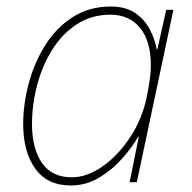

<svg xmlns="http://www.w3.org/2000/svg" viewBox="-20 -558 587 588"><path d="M197 10Q125 10 88 -41.5Q51 -93 51 -178Q51 -239 68 -302.5Q85 -366 118.5 -419.5Q152 -473 202.5 -505.5Q253 -538 319 -538Q366 -538 395 -517.5Q424 -497 439.5 -466.5Q455 -436 460 -407H462L489 -528H511L399 0H377L405 -139H403Q386 -109 355.5 -74Q325 -39 284.5 -14.5Q244 10 197 10ZM200 -15Q246 -15 293.5 -48Q341 -81 378.5 -137.5Q416 -194 430 -264Q436 -295 439 -317Q442 -339 442 -358Q442 -432 409 -472.5Q376 -513 318 -513Q260 -513 215 -483.5Q170 -454 139.5 -405Q109 -356 93.5 -296.5Q78 -237 78 -178Q78 -103 108.5 -59Q139 -15 200 -15Z"/></svg>

Font: Noto Sans Thin
Style: Italic
Weight: 100
Italic angle: -12°
Designer: Monotype Design Team
Foundry: Monotype Imaging Inc.
Version: Version 2.013; ttfautohint (v1.8.4.7-5d5b)